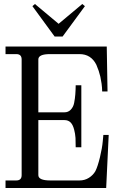

<svg xmlns="http://www.w3.org/2000/svg" viewBox="-20 -946 606 966"><path d="M143.1 -915 155.8 -925.8 274.9 -826.2 394 -925.8 407.2 -915 294.9 -762.2H254.9ZM7.8 0V-38.1H62Q88.9 -38.1 88.9 -64.9V-647Q88.9 -673.8 62 -673.8H7.8V-711.9H517.1L521 -485.8H494.1L493.2 -504.9Q493.2 -517.6 484.9 -560.1Q478.5 -588.4 464.8 -620.1Q438 -673.8 379.9 -673.8H231.9Q172.9 -673.8 172.9 -647V-380.9H304.2Q322.8 -380.9 335 -393.1Q349.1 -407.2 353 -428.2Q357.4 -450.7 358.9 -471.2Q360.8 -497.6 360.8 -517.1H389.2V-205.1H360.8Q360.8 -238.8 359.9 -252Q358.4 -273.9 353 -293.9Q346.7 -318.4 335 -330.1Q323.2 -341.8 304.2 -341.8H172.9V-64.9Q172.9 -38.1 232.9 -38.1H379.9Q406.2 -38.1 427.2 -51.3Q448.2 -64.5 460 -85Q471.7 -108.4 482.9 -154.8Q494.1 -201.2 497.1 -235.8L500 -267.1H526.9L514.2 0Z"/></svg>

Font: New Heterodox Mono
Style: Book
Weight: 400
Designer: Hao Chi Kiang <hello@hckiang.com>, Alexey Kryukov <alexios@thessalonica.org.ru>
Version: Version 0.0.3